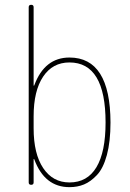

<svg xmlns="http://www.w3.org/2000/svg" viewBox="-20 -770 540 800"><path d="M120.1 -285.2V-235.4Q120.1 -128.9 160.2 -69.3Q200.2 -9.8 269.5 -9.8Q343.8 -9.8 381.8 -73.2Q419.9 -136.7 419.9 -259.8Q419.9 -509.8 269.5 -509.8Q199.2 -509.8 159.7 -450.7Q120.1 -391.6 120.1 -285.2ZM99.6 -9.8V-740.2Q99.6 -750 109.9 -750Q120.1 -750 120.1 -740.2V-414.1Q120.1 -413.1 121.1 -413.1Q123 -413.1 123 -415Q166 -530.3 269.5 -530.3Q439.5 -530.3 440.4 -259.8Q440.4 -179.7 425.3 -124Q410.2 -68.4 383.8 -40.5Q357.4 -12.7 330.1 -1.5Q302.7 9.8 269.5 9.8Q166 9.8 123 -105.5Q123 -107.4 121.1 -107.4Q120.1 -107.4 120.1 -106.4V-9.8Q120.1 0 109.9 0Q99.6 0 99.6 -9.8Z"/></svg>

Font: Rounded-L Mgen+ 2m thin
Style: Regular
Weight: 100
Designer: [Source Han Sans]
Ryoko NISHIZUKA  (kana & ideographs); Paul D. Hunt (Latin, Greek & Cyrillic); Wenlong ZHANG  (bopomofo
Version: Version 1.059.20150602